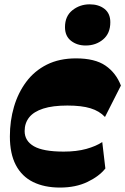

<svg xmlns="http://www.w3.org/2000/svg" viewBox="-20 -831 565 865"><path d="M250.3 14Q180 14 129.1 -11Q78.3 -36 51.4 -87.3Q24.5 -138.5 24.5 -216.5Q24.5 -286.8 43 -349.9Q61.5 -413 98.3 -462.4Q135 -511.7 191.1 -539.9Q247.3 -568 322.5 -568Q407.7 -568 455.2 -535.4Q502.7 -502.7 524.7 -445.5L453 -304Q428 -330.8 387.9 -343.1Q347.8 -355.5 283.5 -355.5Q217.5 -355.5 174.8 -341.8Q132 -328 111.5 -302.3Q91 -276.5 91 -240.5Q91 -196.2 132.7 -172.1Q174.5 -148 267 -148Q325.2 -148 369.1 -160.2Q413 -172.5 440.7 -191L454.7 -72Q427 -36.8 374.1 -11.4Q321.3 14 250.3 14ZM366 -626Q326.8 -626 299.8 -647.3Q272.8 -668.5 272.8 -708.8Q272.8 -758.2 306.3 -784.9Q339.8 -811.5 384 -811.5Q424.7 -811.5 450.9 -790.9Q477 -770.2 477 -730.8Q477 -680.5 444.5 -653.3Q412 -626 366 -626Z"/></svg>

Font: Savate ExtraLight
Style: Italic
Weight: 200
Italic angle: -11°
Designer: Max Esnée
Foundry: Plomb Type
Version: Version 2.000